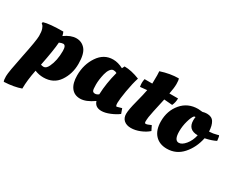

<svg xmlns="http://www.w3.org/2000/svg" viewBox="-111 -1048 2140 1729"><g transform="rotate(30 959.0 -183.5)"><path d="M-2 224Q-10 211 -10 169Q-10 127 28.5 -59Q67 -245 67 -292Q67 -339 58 -363.5Q49 -388 40 -395L31 -402L33 -417Q93 -436 236 -436Q244 -421 249 -397Q313 -443 370 -443Q427 -443 463.5 -399.5Q500 -356 500 -252Q500 -148 445.5 -68Q391 12 286 12Q240 12 196 -6Q173 107 173 193Q101 219 -2 224ZM240 -72Q267 -72 286 -112Q320 -182 320 -282Q320 -341 291 -341Q276 -341 251 -330Q245 -246 211 -77Q228 -72 240 -72Z M990 -90 1040 -104 1058 -54Q1026 -29 976.5 -8.5Q927 12 889 12Q824 12 807 -44Q728 12 667.5 12Q607 12 574 -32Q541 -76 541 -158Q541 -271 599 -357Q657 -443 752 -443Q804 -443 858 -414Q866 -432 871 -440Q943 -440 1030 -405Q1009 -340 994 -250.5Q979 -161 979 -125.5Q979 -90 990 -90ZM799 -109Q803 -225 837 -352Q822 -361 802.5 -361Q783 -361 767.5 -339Q752 -317 744 -284Q729 -221 729 -170.5Q729 -120 736 -107Q743 -94 762 -94Q781 -94 799 -109Z M1415 -354 1329 -361Q1289 -182 1285.5 -153Q1282 -124 1282 -105.5Q1282 -87 1294 -87Q1308 -87 1347 -105L1371 -57Q1339 -28 1290 -8Q1241 12 1195.5 12Q1150 12 1123 -11.5Q1096 -35 1096 -78Q1096 -121 1121 -216Q1146 -311 1154 -357Q1130 -355 1083 -350Q1079 -371 1079 -389.5Q1079 -408 1084 -431H1164Q1165 -444 1165 -518L1163 -559Q1260 -591 1348 -591Q1355 -575 1355 -535.5Q1355 -496 1342 -431H1432Q1432 -390 1415 -354Z M1569 12Q1491 12 1446 -37.5Q1401 -87 1401 -177Q1401 -287 1466 -363.5Q1531 -440 1637 -440L1682 -436Q1706 -443 1727 -443Q1777 -443 1798.5 -409Q1820 -375 1823 -312Q1865 -314 1903 -325L1917 -329Q1924 -322 1927 -287L1928 -276Q1883 -253 1818 -240Q1796 -134 1731 -61Q1666 12 1569 12ZM1589 -181Q1589 -88 1636 -88Q1669 -88 1703.5 -130Q1738 -172 1751 -232Q1649 -232 1649 -330Q1649 -347 1652 -365Q1642 -365 1637 -362Q1620 -344 1604.5 -289.5Q1589 -235 1589 -181Z"/></g></svg>

Font: Oleo Script
Style: Bold
Weight: 700
Designer: Soytutype
Foundry: Soytutype
Version: Version 1.002